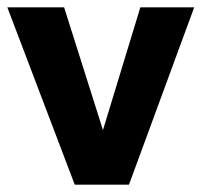

<svg xmlns="http://www.w3.org/2000/svg" viewBox="-20 -504 550 524"><path d="M510 -484H363L261 -149L155 -484H0L184 0H332Z"/></svg>

Font: Play
Style: Bold
Weight: 700
Designer: Jonas Hecksher
Foundry: Jonas Hecksher, Playtypeª, e-types AS
Version: Version 1.002